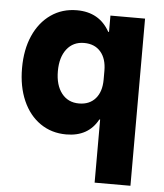

<svg xmlns="http://www.w3.org/2000/svg" viewBox="-51 -556 686 801"><g transform="rotate(5 291.5 -155.0)"><path d="M375 200V-64.2H371.7Q331.7 10 239.2 10Q177.5 10 130.4 -22.5Q83.3 -55 57.5 -113.8Q31.7 -172.5 31.7 -250Q31.7 -327.5 57.5 -385.8Q83.3 -444.2 130.4 -477.1Q177.5 -510 239.2 -510Q333.3 -510 376.7 -431.7H380V-500H525V200ZM280.8 -123.3Q325 -123.3 350 -152.1Q375 -180.8 375 -231.7V-268.3Q375 -319.2 350 -347.9Q325 -376.7 280.8 -376.7Q235 -376.7 208.3 -342.5Q181.7 -308.3 181.7 -250Q181.7 -191.7 208.3 -157.5Q235 -123.3 280.8 -123.3Z"/></g></svg>

Font: Funnel Sans Light ExtraBold
Style: Regular
Weight: 800
Version: Version 1.000